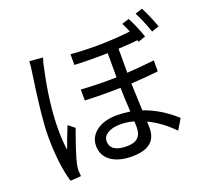

<svg xmlns="http://www.w3.org/2000/svg" viewBox="-142 -986 1284 1200"><g transform="rotate(-20 500.0 -386.0)"><path d="M232 -740Q221 -711 215 -674Q167 -456 167 -282Q167 -208 176 -146Q194 -199 231 -290L273 -257Q216 -101 203 -40Q198 -17 198 3Q199 8 200 20L201 38L130 43Q93 -80 93 -268Q93 -388 136 -678Q143 -717 143 -747ZM632 -169Q589 -182 541 -182Q489 -182 457 -162Q426 -143 426 -112Q426 -39 537 -39Q633 -39 633 -129Q633 -153 632 -169ZM876 -413Q801 -404 695 -398L702 -217Q812 -180 911 -91L869 -21Q795 -98 706 -141Q707 -125 707 -97Q707 32 544 32Q459 32 408 -3Q354 -40 354 -107Q354 -163 400 -201Q451 -243 543 -243Q582 -243 629 -236Q623 -332 622 -396Q491 -393 385 -398V-471Q494 -463 621 -466V-627Q504 -624 400 -629V-700Q601 -684 797 -707Q785 -738 769 -768L817 -783Q849 -723 876 -645L827 -628L821 -645V-639Q765 -633 694 -630V-470Q778 -475 876 -486ZM917 -815Q949 -753 977 -676L928 -659Q895 -752 869 -799Z"/></g></svg>

Font: Source Han Sans K Regular
Style: Regular
Weight: 400
Designer: Ryoko NISHIZUKA  (kana & ideographs); Paul D. Hunt (Latin, Greek & Cyrillic); Wenlong ZHANG  (bopomofo); Sandoll Communi
Foundry: Adobe Systems Incorporated
Version: Version 1.00 July 18, 2014, initial release